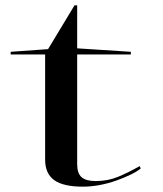

<svg xmlns="http://www.w3.org/2000/svg" viewBox="-20 -684 610 719"><path d="M290 15Q217 15 183 -9.5Q149 -34 149 -86V-480H20V-490L160 -500L259 -664H269V-503L470 -490V-480H269V-69Q269 -35 285.5 -20.5Q302 -6 338 -6Q384 -6 422.5 -22Q461 -38 503 -62L507 -53Q492 -41 468 -29.5Q444 -18 414.5 -7.5Q385 3 353 9Q321 15 290 15Z"/></svg>

Font: Kalnia Expanded Light
Style: Regular
Weight: 300
Width: 7
Designer: Frida Medrano
Foundry: Frida Medrano
Version: Version 1.105